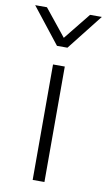

<svg xmlns="http://www.w3.org/2000/svg" viewBox="-140 -824 483 868"><g transform="rotate(10 102.0 -390.0)"><path d="M126 -616H78L-51 -780H3L102 -657L201 -780H255ZM129 0H75V-530H129Z"/></g></svg>

Font: Tanohe Sans Light
Style: Regular
Weight: 300
Designer: Village Type and Design LLC & Cristiano Sobral
Foundry: Cooper Hewitt Smithsonian Design Museum
Version: Version 1.00;September 29, 2021;FontCreator 13.0.0.2655 64-b